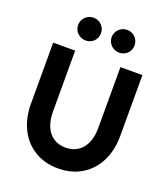

<svg xmlns="http://www.w3.org/2000/svg" viewBox="-167 -1056 1041 1187"><g transform="rotate(20 353.5 -462.5)"><path d="M60.5 -306.6V-707H205.1V-306.6Q205.1 -249.5 222.7 -208.3Q240.2 -167 273.9 -145Q307.6 -123 353.5 -123Q399.4 -123 433.1 -145Q466.8 -167 484.9 -208.3Q502.9 -249.5 502.9 -306.6V-707H647.5V-306.6Q647.5 -211.4 610.6 -138.7Q573.7 -65.9 507.3 -26.1Q440.9 13.7 353.5 13.7Q266.1 13.7 199.7 -26.4Q133.3 -66.4 96.9 -138.9Q60.5 -211.4 60.5 -306.6ZM168 -862.3Q168 -883.3 178.2 -900.4Q188.5 -917.5 205.6 -927.5Q222.7 -937.5 243.2 -937.5Q264.2 -937.5 281.2 -927.5Q298.3 -917.5 308.3 -900.4Q318.4 -883.3 318.4 -862.3Q318.4 -841.8 308.6 -824.7Q298.8 -807.6 281.7 -797.9Q264.6 -788.1 244.1 -788.1Q223.6 -788.1 206.3 -797.9Q189 -807.6 178.5 -824.5Q168 -841.3 168 -862.3ZM388.7 -862.3Q388.7 -883.3 398.9 -900.4Q409.2 -917.5 426.3 -927.5Q443.4 -937.5 463.9 -937.5Q484.9 -937.5 502 -927.5Q519 -917.5 529.1 -900.4Q539.1 -883.3 539.1 -862.3Q539.1 -841.8 529.3 -824.7Q519.5 -807.6 502.4 -797.9Q485.4 -788.1 464.8 -788.1Q444.3 -788.1 427 -797.9Q409.7 -807.6 399.2 -824.5Q388.7 -841.3 388.7 -862.3Z"/></g></svg>

Font: Wanted Sans
Style: Bold
Weight: 700
Designer: Original Design by Kil Hyung-jin and Kang Hanbin, Wanted Lab, Inc; Hangeul from Source Han Sans by Jang Soo-young and Ka
Foundry: Wanted Lab, Inc.
Version: Version 1.000